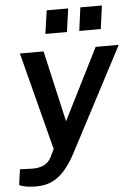

<svg xmlns="http://www.w3.org/2000/svg" viewBox="-66 -768 686 977"><g transform="rotate(-5 276.5 -279.0)"><path d="M320 -723H210L193 -604H303ZM492 -723H382L366 -604H476ZM79 165C154 165 215 136 279 19L560 -516H442L259 -152L176 -516H55L184 -17L166 20C156 40 136 77 55 73L4 71L-7 150C-7 150 13 165 79 165Z"/></g></svg>

Font: United Sans SemiBold
Style: Italic
Weight: 600
Italic angle: -8°
Designer: Pablo Impallari, Rodrigo Fuenzalida (Modified by Dan O. Williams)
Version: Version 1.000;PS 001.000;hotconv 1.0.88;makeotf.lib2.5.64775